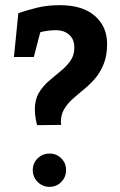

<svg xmlns="http://www.w3.org/2000/svg" viewBox="-20 -720 464 744"><path d="M124 -235Q122 -240 118.5 -258.5Q115 -277 115 -296Q115 -334 130.5 -360Q146 -386 169 -406Q192 -426 215 -444.5Q238 -463 253 -484.5Q268 -506 268 -535Q268 -558 259 -572.5Q250 -587 234 -595Q218 -603 197 -603Q181 -603 163 -600.5Q145 -598 136 -595L111 -499H34L51 -669Q83 -680 123 -690Q163 -700 212 -700Q300 -700 347.5 -658.5Q395 -617 395 -550Q395 -505 382 -472.5Q369 -440 349 -416.5Q329 -393 305.5 -374Q282 -355 261 -336Q240 -317 228 -296Q216 -275 216 -248Q216 -245 216.5 -242Q217 -239 217 -236ZM172 4Q145 4 126 -15Q107 -34 107 -61Q107 -88 126 -106.5Q145 -125 172 -125Q199 -125 217.5 -106.5Q236 -88 236 -61Q236 -34 217.5 -15Q199 4 172 4Z"/></svg>

Font: Kreon Light SemiBold
Style: Regular
Weight: 600
Version: Version 2.002